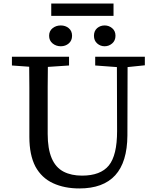

<svg xmlns="http://www.w3.org/2000/svg" viewBox="-20 -1044 876 1079"><path d="M526 -886Q544 -901 568 -901Q592 -901 610.5 -885.5Q629 -870 629 -843Q629 -816 610.5 -800Q592 -784 568 -784Q544 -784 526 -800Q508 -816 508 -843Q508 -870 526 -886ZM385 -843Q385 -816 366.5 -800Q348 -784 321.5 -784Q295 -784 275.5 -800Q256 -816 256 -843Q256 -870 275.5 -885.5Q295 -901 321.5 -901Q348 -901 366.5 -885.5Q385 -870 385 -843ZM618 -955H268V-1024H618ZM426 15Q342 15 278 -14.5Q214 -44 179 -108Q145 -173 145 -275V-552Q145 -610 144 -669L47 -676V-686V-725H368V-676L249 -668Q249 -611 248 -554V-291Q248 -125 338 -79Q381 -57 441 -57Q545 -57 591.5 -114Q638 -171 638 -307L637 -667L515 -676V-725H794V-677L697 -667L696 -283Q695 -133 627.5 -59Q560 15 426 15Z"/></svg>

Font: Early Summer Mincho Screen
Style: Regular
Weight: 400
Designer: GuiWonder
Version: Version 1.002